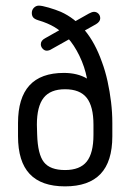

<svg xmlns="http://www.w3.org/2000/svg" viewBox="-20 -652 463 682"><path d="M321 -566Q336 -575 336 -587Q336 -597 329.5 -603.5Q323 -610 314 -610Q307 -610 296 -604L140 -516Q125 -508 125 -495Q125 -486 131.5 -479Q138 -472 146 -472Q155 -472 164 -478ZM289 -373Q255 -393 207 -393Q125 -393 84.5 -348.5Q44 -304 44 -215V-168Q44 -78 85.5 -34Q127 10 211 10Q295 10 337 -34Q379 -78 379 -168V-215Q379 -252 374.5 -289.5Q370 -327 362 -363.5Q354 -400 342 -432Q318 -500 281.5 -544Q245 -588 196 -610Q177 -618 153 -625Q129 -632 118 -632Q108 -632 100.5 -624.5Q93 -617 93 -606Q93 -596 98 -590Q103 -584 116 -580Q150 -570 174 -555.5Q198 -541 220 -518Q243 -493 262 -454Q281 -415 289 -373ZM312 -209V-173Q312 -108 288 -78Q264 -48 211 -48Q158 -48 136 -76Q114 -104 112 -174L111 -209Q111 -274 135 -304.5Q159 -335 211 -335Q264 -335 288 -304.5Q312 -274 312 -209Z"/></svg>

Font: Beiruti
Style: Regular
Weight: 400
Designer: Arlette Boutros
Foundry: Boutros
Version: Version 1.41